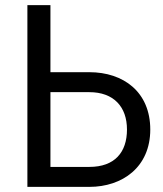

<svg xmlns="http://www.w3.org/2000/svg" viewBox="-20 -730 635 750"><path d="M87 0H329C458 0 567 -77 567 -224C567 -371 462 -448 329 -448H177V-710H87ZM177 -370H329C424 -370 476 -313 476 -224C476 -135 428 -78 329 -78H177Z"/></svg>

Font: Raleway Med
Style: Regular
Weight: 500
Designer: Matt McInerney, Pablo Impallari, Rodrigo Fuenzalida
Foundry: Matt McInerney, Pablo Impallari, Rodrigo Fuenzalida
Version: Version 3.00 July 28, 2015